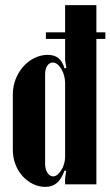

<svg xmlns="http://www.w3.org/2000/svg" viewBox="-20 -719 431 749"><path d="M238 -52 232 -54Q219 -19 201 -4.5Q183 10 157 10Q131 10 108 -1.5Q85 -13 67.5 -32.5Q50 -52 40 -78.5Q30 -105 30 -134V-350Q30 -382 41 -410Q52 -438 70.5 -459Q89 -480 114 -492.5Q139 -505 166 -505Q191 -505 207 -493Q223 -481 232 -452L239 -454L234 -483V-699H356V0H234V-23ZM234 -395Q234 -410 230 -424.5Q226 -439 219 -450.5Q212 -462 203.5 -468.5Q195 -475 186 -475Q173 -475 164.5 -462.5Q156 -450 156 -430V-79Q156 -59 165 -45Q174 -31 187 -31Q196 -31 204 -37.5Q212 -44 219 -55Q226 -66 230 -79.5Q234 -93 234 -107ZM159 -593H391V-567H159Z"/></svg>

Font: Moniqa Black Heading
Style: Regular
Weight: 900
Designer: Rajesh Rajput
Foundry: Rajesh Rajput
Version: Version 1.000